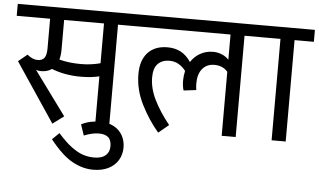

<svg xmlns="http://www.w3.org/2000/svg" viewBox="-63 -706 1728 1040"><g transform="rotate(5 801.0 -186.5)"><path d="M648.9 -551.3H543.5V0H467.3V-263.7Q422.4 -252.9 367.2 -252.9Q279.8 -252.9 208 -281.2Q184.6 -264.2 148.9 -264.2Q136.7 -264.2 122.6 -268.6L296.4 -31.2L235.8 13.7L21 -307.1L69.3 -346.7Q84.5 -335 97.7 -328.9Q110.8 -322.8 125.5 -322.8Q152.3 -322.8 163.3 -338.9Q174.3 -355 174.3 -389.2V-551.3H-7.3V-616.2H648.9ZM467.3 -551.3H250.5V-390.1Q250.5 -359.9 243.7 -335.4Q295.9 -321.3 361.8 -321.3Q417 -321.3 467.3 -335Z M492.2 -19.5Q536.1 -19.5 567.6 -2.4Q599.1 14.6 615.2 43.9Q631.3 73.2 631.3 108.9Q631.3 147.5 613 178Q594.7 208.5 560.1 225.8Q525.4 243.2 477.5 243.2Q419.4 243.2 362.8 211.7Q306.2 180.2 241.2 98.1L278.8 61.5Q319.3 107.4 353.3 132.6Q387.2 157.7 416.3 167.2Q445.3 176.8 477.1 176.8Q517.6 176.8 538.8 158.7Q560.1 140.6 560.1 108.9Q560.1 74.2 542.5 59.6Q524.9 44.9 492.2 44.9Q455.6 44.9 411.1 63L391.1 3.9Q416 -8.8 442.4 -14.2Q468.8 -19.5 492.2 -19.5Z M1336.4 -551.3H1231.4V-0.5H1155.3V-348.6Q1128.9 -379.9 1083 -379.9Q1041.5 -379.9 1017.6 -351.1Q993.7 -322.3 993.7 -272Q993.7 -254.4 996.6 -235.4L928.2 -227.1Q920.9 -251 920.9 -280.3Q920.9 -306.6 927.2 -333.5Q908.7 -356.9 887 -368.9Q865.2 -380.9 837.9 -380.9Q799.8 -380.9 776.1 -357.7Q752.4 -334.5 752.4 -283.2Q752.4 -223.6 783.2 -161.4Q814 -99.1 866.7 -33.7L811 12.2Q757.3 -50.3 717 -130.4Q676.8 -210.4 676.8 -294.9Q676.8 -370.1 715.1 -411.4Q753.4 -452.6 821.8 -452.6Q862.3 -452.6 893.6 -436.3Q924.8 -419.9 949.2 -383.8Q969.2 -415 1000.7 -432.4Q1032.2 -449.7 1069.8 -449.7Q1094.2 -449.7 1116.7 -440.7Q1139.2 -431.6 1155.3 -414.1V-551.3H634.3V-616.2H1336.4Z M1608.4 -551.3H1503.4V0H1426.8V-551.3H1321.8V-616.2H1608.4Z"/></g></svg>

Font: Varta
Style: Regular
Weight: 400
Designer: Joana Correia, Viktoriya Grabowska, Eben Sorkin
Foundry: Sorkin Type
Version: Version 1.002; ttfautohint (v1.3) -l 8 -r 24 -G 200 -x 12 -H